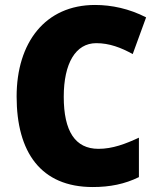

<svg xmlns="http://www.w3.org/2000/svg" viewBox="-20 -744 637 774"><path d="M368 -570C421 -570 468 -552 515 -526L569 -674C501 -709 430 -724 363 -724C162 -724 47 -572 47 -355C47 -131 144 10 354 10C423 10 483 -2 540 -30V-189C486 -164 434 -144 377 -144C283 -144 237 -215 237 -354C237 -489 285 -570 368 -570Z"/></svg>

Font: Noto Sans Khmer SemiCondensed Black
Style: Regular
Weight: 900
Width: 4
Designer: Danh Hong and the Monotype Design Team
Foundry: Monotype Imaging Inc.
Version: Version 2.004